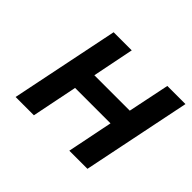

<svg xmlns="http://www.w3.org/2000/svg" viewBox="-116 -659 824 824"><g transform="rotate(45 296.0 -247.0)"><path d="M156 -494H266L228 -305H443L482 -494H592L491 0H381L423 -208H208L166 0H55Z"/></g></svg>

Font: Codetta
Style: Bold Italic
Weight: 700
Italic angle: -11°
Designer: Ulrich Proeller
Foundry: PROSA GmbH
Version: Version 2.00;September 29, 2018;FontCreator 11.5.0.2427 64-b